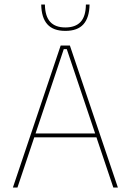

<svg xmlns="http://www.w3.org/2000/svg" viewBox="-20 -844 588 864"><path d="M38 0 253 -639H294.5L510.5 0H490L280.5 -623H267L58.5 0ZM127 -226V-243.5H421V-226ZM274 -705Q219.5 -705 193 -734.8Q166.5 -764.5 165.5 -823.5H182Q183 -770.5 206 -745.5Q229 -720.5 274 -720.5Q319.5 -720.5 342.8 -745.5Q366 -770.5 366.5 -823.5H383Q382 -764.5 355.5 -734.8Q329 -705 274 -705Z"/></svg>

Font: Anek Latin Thin
Style: Regular
Weight: 250
Designer: Yesha Goshar
Foundry: Ek Type
Version: Version 1.003